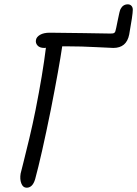

<svg xmlns="http://www.w3.org/2000/svg" viewBox="-20 -874 633 886"><path d="M103 -7.8Q85.9 -7.8 78.4 -27.6Q70.8 -47.4 75.2 -73.2Q77.1 -81.5 88.4 -125.7Q99.6 -169.9 115.5 -236.1Q131.3 -302.2 144 -366.2Q177.2 -533.7 191.9 -653.8Q189.9 -652.8 184.1 -652.8Q163.1 -652.8 153.1 -664.1Q143.1 -675.3 146 -689.9Q148.4 -703.6 165 -713.4Q181.6 -723.1 210 -723.1Q264.6 -723.1 367.2 -721.2Q469.7 -719.2 488.8 -719.2Q501.5 -719.2 505.6 -721.2Q509.8 -723.1 512.2 -729Q515.1 -737.8 523.4 -780.5Q531.7 -823.2 536.1 -832Q547.4 -854 569.8 -854Q580.1 -854 586.4 -847.2Q592.8 -840.3 592.8 -829.1Q592.8 -806.2 576.2 -714.8Q564 -652.8 502.9 -652.8Q491.2 -652.8 423.6 -656.5Q356 -660.2 291 -660.2H267.1Q252.9 -563 214.8 -369.1Q170.9 -152.3 142.1 -46.9Q130.4 -7.8 103 -7.8Z"/></svg>

Font: Shantell Sans Bouncy
Style: Italic
Weight: 300
Italic angle: -11.31°
Designer: Stephen Nixon, Anya Danilova, Shantell Martin
Foundry: Arrow Type
Version: Version 1.006;[9816181b4]